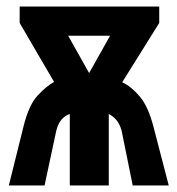

<svg xmlns="http://www.w3.org/2000/svg" viewBox="-20 -566 540 586"><path d="M52 -181Q68 -245 94 -273.5Q120 -302 145 -316L40 -496V-546H466V-496L353 -315Q381 -302 407 -271Q433 -240 449 -177L495 0H385L351 -168Q345 -189 334 -201Q323 -213 312 -218V0H193V-218Q180 -214 169 -202.5Q158 -191 152 -168L116 0H7ZM252 -343 316 -457H188Z"/></svg>

Font: Noto Sans Mono ExtraCondensed
Style: Bold
Weight: 700
Width: 2
Designer: Monotype Design Team
Foundry: Monotype Imaging Inc.
Version: Version 2.014